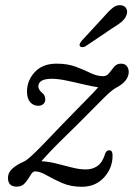

<svg xmlns="http://www.w3.org/2000/svg" viewBox="-20 -707 514 736"><path d="M411.5 -110.5Q411.5 -62.5 378.8 -26.8Q346 9 293.5 9Q251 9 217.5 -5.8Q184 -20.5 158.5 -35.2Q133 -50 114.5 -50Q105 -50 96.8 -35.2Q88.5 -20.5 76.5 -6Q64.5 8.5 44 8.5Q10.5 8.5 10.5 -25.5Q10.5 -45.5 27.5 -60.8Q44.5 -76 75.5 -89.5Q84.5 -95 99 -108Q113.5 -121 142.5 -150.5Q171.5 -180 223.5 -235Q278 -291.5 309.8 -323.2Q341.5 -355 356.5 -372.5Q333.5 -375.5 300.5 -383.5Q267.5 -391.5 234.8 -398.2Q202 -405 179 -405Q127 -405 127 -375.5Q127 -371 130.2 -364.2Q133.5 -357.5 141.5 -351Q148 -346.5 150.8 -339.5Q153.5 -332.5 153.5 -326Q153.5 -314.5 145.8 -308Q138 -301.5 127 -301.5Q107.5 -301.5 95.5 -315.8Q83.5 -330 83.5 -356Q83.5 -398.5 113.5 -430.8Q143.5 -463 196.5 -463Q239.5 -463 271 -451Q302.5 -439 327.2 -427Q352 -415 375 -415Q389.5 -415 398.5 -427Q407.5 -439 417.5 -451Q427.5 -463 444 -463Q458 -463 465.8 -454Q473.5 -445 473.5 -430.5Q472.5 -394.5 423 -369.5Q408 -361.5 374.5 -328Q341 -294.5 276.5 -229.5Q235 -189 209 -163.2Q183 -137.5 167 -120.2Q151 -103 138.5 -89Q167 -87.5 197.2 -79.8Q227.5 -72 256.2 -64.8Q285 -57.5 309.5 -57.5Q335 -57.5 354.2 -71.2Q373.5 -85 383.5 -119Q388 -131 399.5 -131Q411.5 -131 411.5 -110.5ZM376 -640.5Q396 -664 412.2 -677Q428.5 -690 446.5 -686.5Q460.5 -683.5 465.2 -672Q470 -660.5 464 -647Q458 -633 444.5 -622Q431 -611 411.5 -599.5L307 -529Q301.5 -526.5 295.8 -526.2Q290 -526 287 -529.5Q283.5 -534 286.2 -539.8Q289 -545.5 293.5 -551Z"/></svg>

Font: Fraunces 9pt S100 Light
Style: Italic
Weight: 300
Italic angle: -16°
Version: Version 1.000; ttfautohint (v1.8.3)